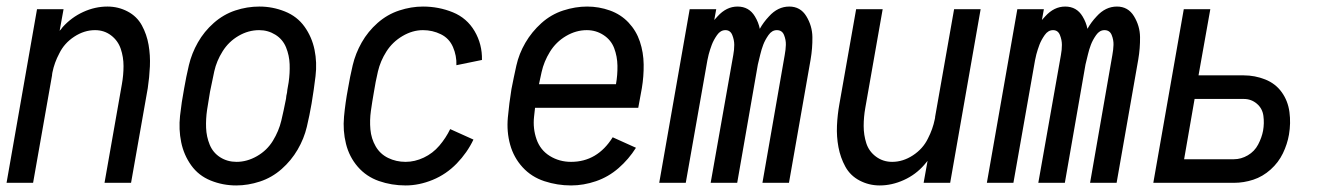

<svg xmlns="http://www.w3.org/2000/svg" viewBox="-24 -558 4044 586"><path d="M-4 0 89 -530H170L158 -464Q163 -469 167 -475Q194 -505 230 -521.5Q266 -538 304 -538Q337 -538 365.5 -523Q394 -508 409 -480.5Q424 -453 429.5 -421Q435 -389 433.5 -355.5Q432 -322 427 -289L376 0H295L348 -301Q353 -329 353 -356.5Q353 -384 344.5 -409Q336 -434 315 -450Q294 -466 266 -466Q233 -466 202.5 -446Q172 -426 157 -395Q142 -367 136 -337L135 -331V-329L77 0Z M697 8Q656 8 619 -7Q582 -22 559.5 -53.5Q537 -85 529 -124Q521 -163 525.5 -204.5Q530 -246 538 -288Q544 -323 552.5 -359Q561 -395 580 -428.5Q599 -462 628.5 -488Q658 -514 694 -526Q730 -538 768 -538Q808 -538 845.5 -523Q883 -508 905.5 -476.5Q928 -445 936 -406Q944 -367 939 -325.5Q934 -284 927 -242Q921 -207 912.5 -171Q904 -135 884.5 -101.5Q865 -68 835.5 -42Q806 -16 769.5 -4Q733 8 697 8ZM698 -64Q730 -64 760.5 -81.5Q791 -99 809 -128.5Q827 -158 834.5 -189.5Q842 -221 848 -252L849 -257L850 -266L852 -275L853 -284L857 -307Q861 -335 860 -362Q859 -389 849 -413.5Q839 -438 816.5 -452Q794 -466 767 -466Q734 -466 704 -448.5Q674 -431 655.5 -401.5Q637 -372 630 -340.5Q623 -309 617 -278Q612 -250 608 -222.5Q604 -195 605 -168Q606 -141 616 -116.5Q626 -92 648 -78Q670 -64 698 -64Z M1214 8Q1171 8 1132.5 -5.5Q1094 -19 1068 -49Q1042 -79 1032 -119Q1022 -159 1026 -202Q1030 -245 1038 -287Q1044 -323 1052.5 -359Q1061 -395 1080 -428.5Q1099 -462 1128.5 -488Q1158 -514 1194.5 -526Q1231 -538 1267 -538Q1315 -538 1358 -520.5Q1401 -503 1424.5 -463Q1448 -423 1447 -375L1369 -359Q1370 -388 1358.5 -414.5Q1347 -441 1321.5 -453.5Q1296 -466 1267 -466Q1235 -466 1204.5 -448Q1174 -430 1155.5 -401Q1137 -372 1129.5 -340Q1122 -308 1117 -276Q1112 -248 1108 -219.5Q1104 -191 1106.5 -163Q1109 -135 1122.5 -111.5Q1136 -88 1160.5 -76Q1185 -64 1214 -64Q1242 -64 1269.5 -77Q1297 -90 1317 -113.5Q1337 -137 1350 -164L1421 -132Q1402 -92 1370 -59Q1338 -26 1296.5 -9Q1255 8 1214 8Z M1719 8Q1677 8 1637.5 -5Q1598 -18 1571 -47.5Q1544 -77 1533 -116.5Q1522 -156 1526 -199.5Q1530 -243 1537 -286Q1544 -322 1552 -358Q1560 -394 1579.5 -427.5Q1599 -461 1628.5 -487.5Q1658 -514 1695 -526Q1732 -538 1768 -538Q1804 -538 1837.5 -526Q1871 -514 1894.5 -489Q1918 -464 1929 -431Q1940 -398 1940.5 -361.5Q1941 -325 1935 -289L1924 -229H1609Q1608 -216 1606 -202Q1602 -166 1613.5 -133Q1625 -100 1654 -82Q1683 -64 1719 -64Q1799 -64 1846 -139L1917 -107Q1895 -72 1864 -45Q1833 -18 1795 -5Q1757 8 1719 8ZM1621 -301H1856Q1861 -329 1860.5 -357.5Q1860 -386 1850.5 -411Q1841 -436 1818 -451Q1795 -466 1767 -466Q1734 -466 1703.5 -448Q1673 -430 1654.5 -400Q1636 -370 1629 -338Q1625 -320 1621 -301Z M1988 0 2081 -530H2162L2156 -497Q2161 -502 2166 -508Q2193 -538 2227 -538Q2262 -538 2280 -508Q2291 -490 2295 -470Q2306 -490 2323 -508Q2350 -538 2385 -538Q2419 -538 2437 -508.5Q2455 -479 2455.5 -445Q2456 -411 2450 -376L2384 0H2303L2371 -390Q2374 -406 2374.5 -421Q2375 -436 2369 -451Q2363 -466 2347 -466Q2332 -466 2321.5 -451Q2311 -436 2305.5 -421.5Q2300 -407 2296.5 -392Q2293 -377 2289 -361L2226 0H2145L2214 -390Q2217 -406 2217 -421Q2217 -436 2211 -451Q2205 -466 2190 -466Q2175 -466 2164.5 -451Q2154 -436 2148.5 -421.5Q2143 -407 2139 -392Q2137 -383 2135 -374L2069 0Z M2661 8Q2628 8 2599.5 -7Q2571 -22 2556 -49.5Q2541 -77 2535 -109Q2529 -141 2530.5 -174.5Q2532 -208 2538 -241L2589 -530H2670L2617 -229Q2612 -201 2612 -173.5Q2612 -146 2620 -121Q2628 -96 2649.5 -80Q2671 -64 2699 -64Q2732 -64 2762.5 -84Q2793 -104 2808 -135Q2823 -164 2829 -194L2830 -199V-201L2888 -530H2969L2876 0H2795L2807 -67Q2802 -61 2797 -55Q2771 -25 2734.5 -8.5Q2698 8 2661 8Z M2988 0 3081 -530H3162L3156 -497Q3161 -502 3166 -508Q3193 -538 3227 -538Q3262 -538 3280 -508Q3291 -490 3295 -470Q3306 -490 3323 -508Q3350 -538 3385 -538Q3419 -538 3437 -508.5Q3455 -479 3455.5 -445Q3456 -411 3450 -376L3384 0H3303L3371 -390Q3374 -406 3374.5 -421Q3375 -436 3369 -451Q3363 -466 3347 -466Q3332 -466 3321.5 -451Q3311 -436 3305.5 -421.5Q3300 -407 3296.5 -392Q3293 -377 3289 -361L3226 0H3145L3214 -390Q3217 -406 3217 -421Q3217 -436 3211 -451Q3205 -466 3190 -466Q3175 -466 3164.5 -451Q3154 -436 3148.5 -421.5Q3143 -407 3139 -392Q3137 -383 3135 -374L3069 0Z M3496 0 3589 -530H3670L3634 -328H3772Q3806 -328 3837.5 -315.5Q3869 -303 3888 -276.5Q3907 -250 3911.5 -216Q3916 -182 3910 -147Q3905 -118 3891.5 -90Q3878 -62 3854 -40.5Q3830 -19 3801 -9.5Q3772 0 3742 0ZM3590 -72H3742Q3764 -72 3784.5 -84Q3805 -96 3816 -117Q3827 -138 3831 -159Q3835 -182 3832 -204.5Q3829 -227 3812 -241.5Q3795 -256 3772 -256H3622Z"/></svg>

Font: Iosevka SS08
Style: Italic
Weight: 400
Italic angle: -10°
Monospace: yes
Designer: Belleve Invis
Foundry: Belleve Invis
Version: 2.1.0; ttfautohint (v1.8.2)